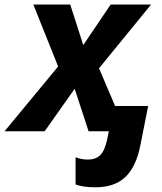

<svg xmlns="http://www.w3.org/2000/svg" viewBox="-71 -566 698 828"><path d="M179.7 -279.3 72.8 -546.4H231.9L288.1 -371.6L406.2 -546.4H580.6L356 -271.5L425.3 -108.9H567.9L534.2 61.5Q515.6 154.3 469 198Q422.4 241.7 340.8 241.7Q287.1 241.7 254.9 229.5V112.3Q281.7 122.1 307.1 122.1Q342.8 122.1 362.1 102.1Q381.3 82 391.1 35.6L398.4 0H311L251 -183.1L121.6 0H-51.3Z"/></svg>

Font: Viking Open Sans
Style: Bold Italic
Weight: 700
Italic angle: -12°
Foundry: Ascender Corporation
Version: Version 2.000